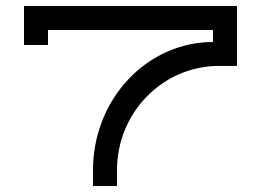

<svg xmlns="http://www.w3.org/2000/svg" viewBox="-20 -620 880 640"><path d="M140 -470V-520H690V-480C469.2 -480 290 -288.7 290 -53V0H370V-53C370 -244.7 522.3 -400.3 710 -400.3H770V-600H60V-470Z"/></svg>

Font: KetosagCBd
Style: Regular
Weight: 500
Designer: gluk
Foundry: gluk
Version: Version 00.0024